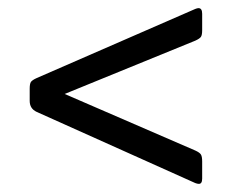

<svg xmlns="http://www.w3.org/2000/svg" viewBox="-20 -499 570 472"><path d="M477 -465V-425Q477 -413 474 -408.5Q471 -404 460 -399L139 -268L460 -129Q471 -124 474 -119Q477 -114 477 -102V-60Q477 -47 469 -47Q465 -47 460 -49L70 -224Q53 -232 53 -251V-281Q53 -293 56 -297.5Q59 -302 70 -307L460 -477Q465 -479 468 -479Q477 -479 477 -465Z"/></svg>

Font: Crete Round
Style: Regular
Weight: 400
Designer: Veronika Burian
Foundry: TypeTogether
Version: Version 1.001